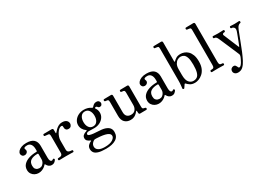

<svg xmlns="http://www.w3.org/2000/svg" viewBox="-9 -1616 3713 2695"><g transform="rotate(-30 1847.5 -268.0)"><path d="M171 12Q139 12 110.5 -3Q82 -18 65 -44.5Q48 -71 48 -106Q48 -158 81 -192.5Q114 -227 169 -244.5Q224 -262 290 -262Q301 -262 301 -272V-300Q301 -350 280.5 -378.5Q260 -407 222 -407Q192 -407 178.5 -399Q165 -391 173 -372Q186 -344 169.5 -323.5Q153 -303 125 -303Q103 -303 89.5 -318Q76 -333 76 -352Q76 -374 94 -394.5Q112 -415 146 -428.5Q180 -442 227 -442Q310 -442 347.5 -406Q385 -370 385 -306V-112Q385 -78 394 -62.5Q403 -47 416 -47Q428 -47 436 -55Q446 -65 458 -54Q466 -46 458 -34Q448 -19 431.5 -6Q415 7 387 7Q363 7 343 -7Q323 -21 311 -46Q305 -58 296 -47Q288 -36 270 -22Q252 -8 227 2Q202 12 171 12ZM216 -42Q243 -42 262 -57Q281 -72 291 -93Q301 -114 301 -133V-217Q301 -231 288 -231Q221 -231 181 -206Q141 -181 141 -122Q141 -87 155 -69.5Q169 -52 186.5 -47Q204 -42 216 -42Z M512 0Q499 0 499 -16Q499 -32 512 -32Q550 -32 565 -43Q580 -54 580 -82V-347Q580 -367 576 -378Q572 -389 560 -390Q552 -391 532.5 -393Q513 -395 506 -396Q493 -397 493 -412Q493 -427 507 -429Q510 -429 528 -429Q546 -429 568.5 -429.5Q591 -430 610 -430Q629 -430 635 -430Q657 -430 657 -407V-355Q657 -352 660 -351Q663 -350 666 -354Q682 -374 702.5 -394Q723 -414 749 -428Q775 -442 806 -442Q853 -442 876.5 -422Q900 -402 900 -370Q900 -352 886.5 -333.5Q873 -315 846 -315Q815 -315 804 -331Q793 -347 793 -358Q793 -361 793 -367Q793 -384 790.5 -392.5Q788 -401 773 -401Q754 -401 734.5 -385Q715 -369 698.5 -343.5Q682 -318 672 -288Q662 -258 662 -230V-84Q662 -55 680.5 -43.5Q699 -32 732 -32Q746 -32 746 -16Q746 0 732 0Q722 0 696.5 -1Q671 -2 621 -2Q579 -2 551 -1Q523 0 512 0Z M1161 190Q1083 190 1039 176.5Q995 163 977 138.5Q959 114 959 81Q959 45 980.5 23Q1002 1 1029 -10Q1034 -12 1033.5 -15.5Q1033 -19 1029 -20Q1003 -31 985.5 -47Q968 -63 968 -89Q968 -117 985 -133Q1002 -149 1021.5 -156Q1041 -163 1047 -165Q1059 -170 1048 -178Q1018 -198 1001 -228.5Q984 -259 984 -293Q984 -334 1007.5 -368Q1031 -402 1071.5 -422Q1112 -442 1161 -442Q1194 -442 1223.5 -433Q1253 -424 1276 -407Q1287 -400 1294 -408Q1302 -419 1321 -434.5Q1340 -450 1368 -450Q1397 -450 1408.5 -434Q1420 -418 1420 -404Q1420 -391 1410 -377Q1400 -363 1379 -363Q1365 -363 1357.5 -370.5Q1350 -378 1343.5 -385Q1337 -392 1325 -392Q1319 -392 1316 -389Q1313 -386 1311 -384Q1307 -378 1313 -372Q1338 -338 1338 -293Q1338 -252 1314.5 -218Q1291 -184 1251 -164Q1211 -144 1161 -144Q1136 -144 1113 -145Q1090 -146 1075 -146Q1056 -146 1043 -139Q1030 -132 1030 -118Q1030 -103 1054.5 -95Q1079 -87 1114.5 -83.5Q1150 -80 1185 -78.5Q1220 -77 1242 -74Q1304 -67 1342 -39Q1380 -11 1380 43Q1380 118 1322 154Q1264 190 1161 190ZM1158 160Q1243 160 1284.5 133Q1326 106 1326 76Q1326 50 1304 34.5Q1282 19 1248 11Q1214 3 1178.5 -0.5Q1143 -4 1116 -5Q1103 -6 1092.5 -5Q1082 -4 1080 -3Q1061 4 1042.5 26.5Q1024 49 1024 78Q1024 116 1059 138Q1094 160 1158 160ZM1161 -173Q1204 -173 1227.5 -206.5Q1251 -240 1251 -293Q1251 -346 1227.5 -380Q1204 -414 1161 -414Q1118 -414 1094.5 -380Q1071 -346 1071 -293Q1071 -240 1094.5 -206.5Q1118 -173 1161 -173Z M1663 12Q1605 12 1570 -23Q1535 -58 1535 -125V-347Q1535 -367 1531 -378Q1527 -389 1513 -391Q1505 -392 1497 -393Q1489 -394 1483 -395Q1470 -398 1470 -412Q1470 -418 1473.5 -423Q1477 -428 1484 -428Q1487 -428 1502 -428.5Q1517 -429 1536.5 -429Q1556 -429 1572.5 -429.5Q1589 -430 1594 -430Q1617 -430 1617 -406V-140Q1617 -93 1640.5 -70.5Q1664 -48 1703 -48Q1751 -48 1774 -79Q1797 -110 1797 -151V-347Q1797 -367 1793 -378Q1789 -389 1775 -391Q1767 -392 1759 -393Q1751 -394 1745 -395Q1732 -398 1732 -412Q1732 -418 1735.5 -423Q1739 -428 1746 -428Q1749 -428 1764 -428.5Q1779 -429 1798.5 -429Q1818 -429 1834.5 -429.5Q1851 -430 1856 -430Q1879 -430 1879 -406V-81Q1879 -58 1883.5 -50.5Q1888 -43 1901 -39Q1906 -38 1911.5 -37Q1917 -36 1922 -34Q1935 -31 1935 -18Q1935 -3 1921 -1Q1917 -1 1896 -1Q1875 -1 1853 -0.5Q1831 0 1823 0Q1801 0 1801 -21Q1800 -26 1799.5 -36.5Q1799 -47 1799 -53Q1797 -67 1787 -55Q1780 -46 1764.5 -30Q1749 -14 1724.5 -1Q1700 12 1663 12Z M2118 12Q2086 12 2057.5 -3Q2029 -18 2012 -44.5Q1995 -71 1995 -106Q1995 -158 2028 -192.5Q2061 -227 2116 -244.5Q2171 -262 2237 -262Q2248 -262 2248 -272V-300Q2248 -350 2227.5 -378.5Q2207 -407 2169 -407Q2139 -407 2125.5 -399Q2112 -391 2120 -372Q2133 -344 2116.5 -323.5Q2100 -303 2072 -303Q2050 -303 2036.5 -318Q2023 -333 2023 -352Q2023 -374 2041 -394.5Q2059 -415 2093 -428.5Q2127 -442 2174 -442Q2257 -442 2294.5 -406Q2332 -370 2332 -306V-112Q2332 -78 2341 -62.5Q2350 -47 2363 -47Q2375 -47 2383 -55Q2393 -65 2405 -54Q2413 -46 2405 -34Q2395 -19 2378.5 -6Q2362 7 2334 7Q2310 7 2290 -7Q2270 -21 2258 -46Q2252 -58 2243 -47Q2235 -36 2217 -22Q2199 -8 2174 2Q2149 12 2118 12ZM2163 -42Q2190 -42 2209 -57Q2228 -72 2238 -93Q2248 -114 2248 -133V-217Q2248 -231 2235 -231Q2168 -231 2128 -206Q2088 -181 2088 -122Q2088 -87 2102 -69.5Q2116 -52 2133.5 -47Q2151 -42 2163 -42Z M2707 12Q2658 12 2629 -7.5Q2600 -27 2586 -43Q2579 -51 2575 -50.5Q2571 -50 2567 -45Q2563 -39 2551.5 -22Q2540 -5 2535 2Q2531 9 2519.5 6Q2508 3 2509 -7Q2510 -18 2514 -53.5Q2518 -89 2518 -133V-643Q2518 -668 2513.5 -676.5Q2509 -685 2496 -686Q2489 -688 2477 -689.5Q2465 -691 2459 -692Q2446 -693 2446 -708Q2446 -714 2449.5 -719Q2453 -724 2460 -724Q2463 -724 2479 -724.5Q2495 -725 2516 -725Q2537 -725 2554.5 -725.5Q2572 -726 2578 -726Q2600 -726 2600 -702V-394Q2600 -389 2604.5 -387.5Q2609 -386 2614 -393Q2626 -406 2653 -424Q2680 -442 2728 -442Q2755 -442 2785.5 -431.5Q2816 -421 2842 -396Q2868 -371 2884.5 -328.5Q2901 -286 2901 -221Q2901 -155 2881.5 -110.5Q2862 -66 2831 -39Q2800 -12 2767 0Q2734 12 2707 12ZM2700 -22Q2736 -22 2760.5 -40Q2785 -58 2797.5 -101.5Q2810 -145 2810 -221Q2810 -297 2796.5 -337Q2783 -377 2760 -392.5Q2737 -408 2708 -408Q2685 -408 2659.5 -394Q2634 -380 2616.5 -349Q2599 -318 2599 -267V-176Q2599 -94 2628 -58Q2657 -22 2700 -22Z M2987 0Q2973 0 2973 -16Q2973 -32 2987 -32Q3022 -32 3031 -43Q3040 -54 3040 -82V-643Q3040 -668 3035 -676.5Q3030 -685 3017 -686Q3010 -688 2998 -689Q2986 -690 2980 -691Q2967 -694 2967 -708Q2967 -714 2971 -719Q2975 -724 2981 -724Q2984 -724 3000.5 -724.5Q3017 -725 3038 -725Q3059 -725 3076.5 -725.5Q3094 -726 3099 -726Q3122 -726 3122 -702V-84Q3122 -55 3131.5 -43.5Q3141 -32 3173 -32Q3187 -32 3187 -16Q3187 0 3173 0Q3163 0 3133.5 -1Q3104 -2 3081 -2Q3057 -2 3027.5 -1Q2998 0 2987 0Z M3304 190Q3270 190 3252 173Q3234 156 3234 134Q3234 108 3250 93Q3266 78 3289 78Q3306 78 3314.5 87Q3323 96 3328 107Q3333 118 3337.5 127Q3342 136 3351 136Q3365 136 3379 121Q3393 106 3405 85Q3417 64 3426 44.5Q3435 25 3439 15Q3449 -9 3441 -28Q3439 -34 3428.5 -58Q3418 -82 3403.5 -116Q3389 -150 3373 -187.5Q3357 -225 3342 -259Q3327 -293 3317 -317Q3307 -341 3304 -347Q3293 -373 3281.5 -385Q3270 -397 3251 -397Q3244 -397 3240.5 -402Q3237 -407 3237 -414Q3237 -420 3240.5 -425Q3244 -430 3251 -430Q3262 -430 3283.5 -428.5Q3305 -427 3329 -427Q3353 -427 3379.5 -428.5Q3406 -430 3416 -430Q3423 -430 3426.5 -425Q3430 -420 3430 -414Q3430 -407 3426.5 -402Q3423 -397 3416 -397Q3394 -397 3387 -388Q3380 -379 3384 -367Q3387 -361 3397.5 -335Q3408 -309 3422.5 -274.5Q3437 -240 3451 -206Q3465 -172 3475 -148.5Q3485 -125 3486 -122Q3491 -110 3496 -121Q3498 -127 3506 -146.5Q3514 -166 3524.5 -192.5Q3535 -219 3545 -246Q3555 -273 3563 -293.5Q3571 -314 3573 -322Q3585 -360 3569.5 -378.5Q3554 -397 3531 -397Q3524 -397 3520.5 -402Q3517 -407 3517 -414Q3517 -420 3520.5 -425Q3524 -430 3531 -430Q3542 -430 3559 -428.5Q3576 -427 3600 -427Q3623 -427 3641 -428.5Q3659 -430 3669 -430Q3676 -430 3679.5 -425Q3683 -420 3683 -414Q3683 -407 3679.5 -402Q3676 -397 3669 -397Q3656 -397 3638 -380.5Q3620 -364 3603 -320Q3600 -313 3589.5 -285Q3579 -257 3564 -218.5Q3549 -180 3534 -141Q3519 -102 3507 -72.5Q3495 -43 3491 -32Q3465 30 3439 80.5Q3413 131 3381 160.5Q3349 190 3304 190Z"/></g></svg>

Font: Zen Old Mincho
Style: Regular
Weight: 400
Designer: Yoshimichi Ohira
Foundry: Positype
Version: Version 1.001